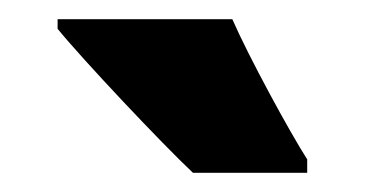

<svg xmlns="http://www.w3.org/2000/svg" viewBox="-20 -786 380 200"><path d="M222 -766H40V-756C66 -724 149 -636 181 -606H300V-620C282 -648 239 -727 222 -766Z"/></svg>

Font: Noto Sans Arabic ExtCond Blk
Style: Regular
Weight: 900
Width: 2
Designer: Monotype Design Team, Nadine Chahine, Nizar Qandah and Khaled Hosny
Foundry: Monotype Imaging Inc.
Version: Version 2.012